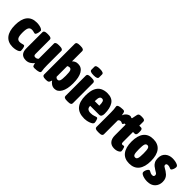

<svg xmlns="http://www.w3.org/2000/svg" viewBox="199 -1872 2999 2999"><g transform="rotate(45 1698.5 -373.0)"><path d="M235 8Q131 8 75.5 -60.5Q20 -129 20 -262Q20 -394 74 -462.5Q128 -531 235 -531Q267 -531 298 -524.5Q329 -518 349 -506Q369 -494 369 -479Q369 -465 364.5 -443Q360 -421 352 -403.5Q344 -386 333 -386Q320 -386 301 -392Q282 -398 259 -398Q220 -398 203 -367.5Q186 -337 186 -262Q186 -186 203 -155.5Q220 -125 259 -125Q283 -125 305 -132Q327 -139 340 -139Q351 -139 358 -121.5Q365 -104 368 -81.5Q371 -59 371 -46Q371 -30 351 -18Q331 -6 299.5 1Q268 8 235 8Z M528 9Q403 9 403 -130V-487Q403 -524 472 -524H496Q566 -524 566 -487V-170Q566 -149 573.5 -138.5Q581 -128 602 -128Q636 -128 655 -152V-487Q655 -524 725 -524H749Q818 -524 818 -487V-173Q818 -126 820.5 -101Q823 -76 825.5 -63Q828 -50 828 -39Q828 -22 807 -13.5Q786 -5 758 -2Q730 1 711 1Q684 1 676.5 -12Q669 -25 662 -63Q643 -37 608.5 -14Q574 9 528 9Z M1157 8Q1121 8 1091 -11.5Q1061 -31 1043 -59Q1040 -51 1038 -45.5Q1036 -40 1034 -33Q1027 -12 1013 -5Q999 2 967 2H952Q888 2 888 -36V-717Q888 -735 904 -745Q920 -755 957 -755H981Q1018 -755 1034.5 -745Q1051 -735 1051 -717V-490Q1064 -504 1087 -517.5Q1110 -531 1148 -531Q1225 -531 1266.5 -461.5Q1308 -392 1308 -260Q1308 -133 1267 -62.5Q1226 8 1157 8ZM1093 -127Q1121 -127 1131.5 -155.5Q1142 -184 1142 -261Q1142 -342 1130.5 -370Q1119 -398 1091 -398Q1079 -398 1068.5 -394Q1058 -390 1051 -385V-151Q1067 -127 1093 -127Z M1430 2Q1393 2 1377 -7.5Q1361 -17 1361 -36V-487Q1361 -506 1377 -515.5Q1393 -525 1430 -525H1454Q1491 -525 1507 -515.5Q1523 -506 1523 -487V-36Q1523 -17 1507 -7.5Q1491 2 1454 2ZM1443 -574Q1398 -574 1378 -583.5Q1358 -593 1358 -611V-679Q1358 -697 1378 -706.5Q1398 -716 1443 -716Q1487 -716 1507.5 -706.5Q1528 -697 1528 -679V-611Q1528 -593 1507.5 -583.5Q1487 -574 1443 -574Z M1819 8Q1693 8 1635 -61Q1577 -130 1577 -260Q1577 -363 1605 -422Q1633 -481 1682.5 -506Q1732 -531 1796 -531Q1902 -531 1946.5 -462Q1991 -393 1991 -274Q1991 -200 1941 -200H1743Q1743 -157 1765.5 -140Q1788 -123 1826 -123Q1872 -123 1902 -135Q1932 -147 1945 -147Q1956 -147 1963.5 -131Q1971 -115 1975.5 -95Q1980 -75 1980 -62Q1980 -46 1962.5 -33Q1945 -20 1918.5 -10.5Q1892 -1 1865 3.5Q1838 8 1819 8ZM1742 -302H1842Q1842 -363 1831.5 -387.5Q1821 -412 1794 -412Q1767 -412 1754.5 -389.5Q1742 -367 1742 -302Z M2115 2Q2078 2 2062 -7.5Q2046 -17 2046 -36V-349Q2046 -396 2043.5 -421Q2041 -446 2038.5 -459Q2036 -472 2036 -483Q2036 -500 2056 -508Q2076 -516 2102 -519Q2128 -522 2147 -522Q2165 -522 2174 -516Q2183 -510 2187.5 -493.5Q2192 -477 2198 -443Q2210 -482 2241 -506.5Q2272 -531 2301 -531Q2319 -531 2326.5 -521Q2334 -511 2334 -491Q2334 -474 2331.5 -451Q2329 -428 2324 -406Q2319 -384 2311.5 -369.5Q2304 -355 2295 -355Q2286 -355 2276 -361.5Q2266 -368 2249 -368Q2236 -368 2225 -361Q2214 -354 2209 -343V-36Q2209 -17 2192.5 -7.5Q2176 2 2139 2Z M2478 8Q2413 8 2377.5 -32.5Q2342 -73 2342 -148V-384H2323Q2288 -384 2288 -440V-468Q2288 -523 2323 -523H2342L2361 -614Q2365 -633 2378.5 -641.5Q2392 -650 2420 -650H2444Q2505 -650 2505 -613V-523H2542Q2577 -523 2577 -468V-440Q2577 -384 2542 -384H2505V-165Q2505 -145 2510 -135Q2515 -125 2530 -125Q2540 -125 2546.5 -127.5Q2553 -130 2559 -130Q2568 -130 2575 -113Q2582 -96 2586 -76Q2590 -56 2590 -46Q2590 -27 2557.5 -9.5Q2525 8 2478 8Z M2809 8Q2703 8 2648.5 -62Q2594 -132 2594 -262Q2594 -393 2648 -462Q2702 -531 2809 -531Q2916 -531 2970.5 -462Q3025 -393 3025 -262Q3025 -132 2970.5 -62Q2916 8 2809 8ZM2810 -125Q2838 -125 2848.5 -154Q2859 -183 2859 -262Q2859 -340 2848.5 -369Q2838 -398 2810 -398Q2781 -398 2770.5 -369Q2760 -340 2760 -262Q2760 -183 2770.5 -154Q2781 -125 2810 -125Z M3206 8Q3173 8 3139.5 0.5Q3106 -7 3083 -21.5Q3060 -36 3060 -57Q3060 -77 3068.5 -97.5Q3077 -118 3089 -131.5Q3101 -145 3111 -145Q3119 -145 3130 -138.5Q3141 -132 3156.5 -125Q3172 -118 3193 -118Q3229 -118 3229 -150Q3229 -174 3209.5 -186Q3190 -198 3166 -213Q3144 -226 3121 -244.5Q3098 -263 3082.5 -293Q3067 -323 3067 -370Q3067 -447 3114.5 -489Q3162 -531 3237 -531Q3263 -531 3294.5 -525.5Q3326 -520 3349 -507.5Q3372 -495 3372 -473Q3372 -455 3365.5 -435Q3359 -415 3349.5 -401Q3340 -387 3331 -387Q3321 -387 3303 -396Q3285 -405 3259 -405Q3222 -405 3222 -375Q3222 -360 3233 -350.5Q3244 -341 3261 -332.5Q3278 -324 3296 -312Q3317 -298 3337.5 -279.5Q3358 -261 3371.5 -232.5Q3385 -204 3385 -161Q3385 -88 3338.5 -40Q3292 8 3206 8Z"/></g></svg>

Font: Asap Condensed ExtraBold
Style: Regular
Weight: 800
Width: 3
Designer: Pablo Cosgaya
Foundry: Omnibus-Type
Version: Version 3.001; ttfautohint (v1.8.4.7-5d5b)